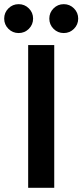

<svg xmlns="http://www.w3.org/2000/svg" viewBox="-49 -888 390 908"><path d="M84.2 0V-675H207.5V0ZM252.5 -731.7Q224.2 -731.7 204.2 -751.7Q184.2 -771.7 184.2 -800Q184.2 -828.3 204.2 -848.3Q224.2 -868.3 252.5 -868.3Q280.8 -868.3 300.8 -848.3Q320.8 -828.3 320.8 -800Q320.8 -771.7 300.8 -751.7Q280.8 -731.7 252.5 -731.7ZM39.2 -731.7Q10.8 -731.7 -9.2 -751.7Q-29.2 -771.7 -29.2 -800Q-29.2 -828.3 -9.2 -848.3Q10.8 -868.3 39.2 -868.3Q67.5 -868.3 87.5 -848.3Q107.5 -828.3 107.5 -800Q107.5 -771.7 87.5 -751.7Q67.5 -731.7 39.2 -731.7Z"/></svg>

Font: Funnel Sans SemiBold
Style: Regular
Weight: 600
Designer: NORD ID, Kristian Moeller
Foundry: Dicotype
Version: Version 1.000